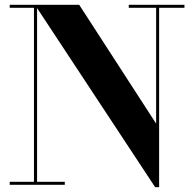

<svg xmlns="http://www.w3.org/2000/svg" viewBox="-20 -770 808 800"><path d="M134.5 -750V-12.5H250V0H20.5V-12.5H121.5V-737.5H20.5V-750ZM748.5 -750V-737.5H643V10H626.5L125.5 -750H310L630.5 -255V-737.5H516.5V-750Z"/></svg>

Font: Bodoni Moda 18pt
Style: Bold
Weight: 700
Designer: Owen Earl
Foundry: indestructible type
Version: Version 2.004